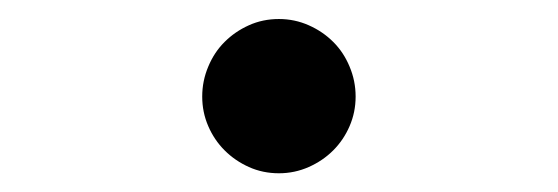

<svg xmlns="http://www.w3.org/2000/svg" viewBox="-20 -378 590 203"><path d="M274.9 -357.9Q291.5 -357.9 306.4 -351.3Q321.3 -344.7 332.3 -333.7Q343.3 -322.8 349.6 -307.6Q356 -292.5 356 -275.9Q356 -259.3 349.6 -244.6Q343.3 -230 332.3 -219Q321.3 -208 306.4 -201.4Q291.5 -194.8 274.9 -194.8Q257.8 -194.8 243.2 -201.4Q228.5 -208 217.5 -219Q206.5 -230 200.2 -244.6Q193.8 -259.3 193.8 -275.9Q193.8 -292.5 200.2 -307.6Q206.5 -322.8 217.5 -333.7Q228.5 -344.7 243.2 -351.3Q257.8 -357.9 274.9 -357.9Z"/></svg>

Font: Code New Roman
Style: Regular
Weight: 400
Monospace: yes
Designer: Sam Radian
Foundry: Code New Roman
Version: Version 2.00 November 29, 2014